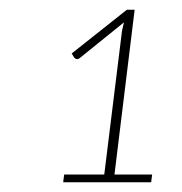

<svg xmlns="http://www.w3.org/2000/svg" viewBox="-20 -825 374 395"><path d="M293 -466 291 -450H110L112 -466H194.5L231 -761.5L235 -779L144 -705.5Q141 -703 138 -703.5Q135 -704 133 -706L127.5 -715L241 -805H257L215.5 -466Z"/></svg>

Font: Lato ExtraLight
Style: Italic
Weight: 275
Italic angle: -7°
Designer: Lukasz Dziedzic with Adam Twardoch and Botio Nikoltchev
Foundry: tyPoland Lukasz Dziedzic
Version: Version 2.015; 2015-08-06; http://www.latofonts.com/